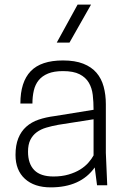

<svg xmlns="http://www.w3.org/2000/svg" viewBox="-20 -800 543 829"><path d="M199 9Q128 9 87.5 -28Q47 -65 47 -131Q47 -173 59 -203Q71 -233 93.5 -253Q116 -273 147 -283.5Q178 -294 217 -299L384 -326Q384 -360 380.5 -390Q377 -420 363.5 -443Q350 -466 323.5 -479.5Q297 -493 252 -493Q213 -493 187.5 -482.5Q162 -472 147 -453.5Q132 -435 126 -409Q120 -383 120 -353H68Q68 -446 112.5 -492.5Q157 -539 252 -539Q304 -539 339.5 -525Q375 -511 396.5 -486Q418 -461 427.5 -426Q437 -391 437 -350V-140L443 0H399L389 -77Q328 9 199 9ZM211 -38Q247 -38 276 -46.5Q305 -55 326 -68Q347 -81 361.5 -97.5Q376 -114 384 -129V-285L231 -261Q204 -256 180 -249Q156 -242 138.5 -229Q121 -216 111 -196Q101 -176 101 -145Q101 -93 128 -65.5Q155 -38 211 -38ZM280 -616H225L315 -780H373Z"/></svg>

Font: Tanohe Sans Light
Style: Regular
Weight: 300
Designer: Village Type and Design LLC & Cristiano Sobral
Foundry: Cooper Hewitt Smithsonian Design Museum
Version: Version 1.00;September 29, 2021;FontCreator 13.0.0.2655 64-b